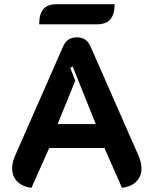

<svg xmlns="http://www.w3.org/2000/svg" viewBox="-20 -887 733 916"><path d="M38 -84Q38 -113 52 -144L281 -665Q300 -709 347 -709Q393 -709 412 -665L641 -144Q655 -111 655 -84Q655 -46 630.5 -21Q606 4 562 9L478 -181H215L130 9Q87 4 62.5 -21Q38 -46 38 -84ZM437 -295 327 -569 315 -564 339 -502 255 -295ZM252 -867H527Q527 -820 507 -795.5Q487 -771 442 -771H167Q167 -819 186.5 -843Q206 -867 252 -867Z"/></svg>

Font: K2D
Style: Bold
Weight: 700
Designer: Katatrad Aksorn Co.,Ltd.
Foundry: Cadson Demak Co.,Ltd.
Version: Version 1.000; ttfautohint (v1.6)